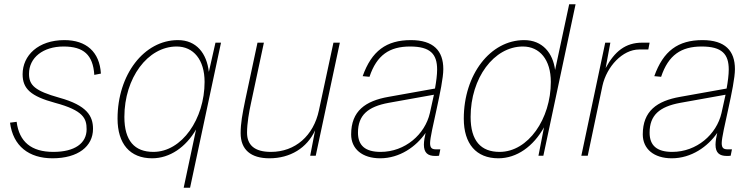

<svg xmlns="http://www.w3.org/2000/svg" viewBox="-20 -730 3537 900"><path d="M226 12C346 12 416 -44 416 -126C416 -186 388 -236 258 -272C144 -304 116 -330 116 -384C116 -460 182 -512 278 -512C372 -512 416 -473 422 -379L453 -385C447 -487 384 -542 282 -542C159 -542 86 -470 86 -382C86 -314 124 -279 238 -248C372 -212 386 -174 386 -124C386 -58 330 -18 230 -18C127 -18 70 -65 58 -159L27 -155C41 -45 116 12 226 12Z M693 12C776 12 851 -40 899 -123L841 150H871L1016 -530H990L959 -393C949 -480 901 -542 814 -542C655 -542 531 -380 531 -174C531 -56 589 12 693 12ZM699 -18C611 -18 563 -70 563 -182C563 -364 672 -512 808 -512C887 -512 939 -450 939 -346C939 -173 833 -18 699 -18Z M1243 12C1340 12 1419 -36 1457 -119L1434 0H1460L1573 -530H1543L1475 -213C1450 -94 1364 -18 1250 -18C1172 -18 1138 -51 1138 -108C1138 -152 1148 -208 1156 -244L1217 -530H1187L1130 -263C1116 -195 1108 -152 1108 -106C1108 -28 1156 12 1243 12Z M1967 -52C1967 -13 1986 1 2020 1C2025 1 2031 1 2038 0L2044 -30H2024C2006 -30 1996 -35 1996 -59C1996 -106 2058 -326 2058 -406C2058 -492 2012 -542 1906 -542C1791 -542 1722 -491 1680 -373L1712 -370C1746 -472 1806 -512 1902 -512C1998 -512 2029 -476 2029 -404C2029 -380 2025 -348 2019 -315L1801 -276C1693 -257 1626 -210 1626 -100C1626 -32 1678 12 1762 12C1854 12 1931 -43 1975 -107C1971 -90 1967 -68 1967 -52ZM1658 -108C1658 -190 1704 -230 1802 -248L2014 -286C2007 -254 2000 -223 1995 -200C1972 -100 1879 -18 1764 -18C1692 -18 1658 -48 1658 -108Z M2316 12C2403 12 2480 -44 2530 -133L2504 0H2527L2678 -710H2648L2582 -402C2572 -480 2524 -542 2437 -542C2278 -542 2154 -380 2154 -174C2154 -56 2212 12 2316 12ZM2322 -18C2234 -18 2186 -70 2186 -182C2186 -364 2295 -512 2431 -512C2510 -512 2562 -450 2562 -346C2562 -173 2456 -18 2322 -18Z M2705 0H2735L2804 -328C2824 -418 2898 -498 2976 -498H3019L3025 -530H2990C2912 -530 2861 -489 2819 -411L2841 -530H2817Z M3334 -52C3334 -13 3353 1 3387 1C3392 1 3398 1 3405 0L3411 -30H3391C3373 -30 3363 -35 3363 -59C3363 -106 3425 -326 3425 -406C3425 -492 3379 -542 3273 -542C3158 -542 3089 -491 3047 -373L3079 -370C3113 -472 3173 -512 3269 -512C3365 -512 3396 -476 3396 -404C3396 -380 3392 -348 3386 -315L3168 -276C3060 -257 2993 -210 2993 -100C2993 -32 3045 12 3129 12C3221 12 3298 -43 3342 -107C3338 -90 3334 -68 3334 -52ZM3025 -108C3025 -190 3071 -230 3169 -248L3381 -286C3374 -254 3367 -223 3362 -200C3339 -100 3246 -18 3131 -18C3059 -18 3025 -48 3025 -108Z"/></svg>

Font: Geist Thin
Style: Italic
Weight: 100
Italic angle: -12°
Designer: Basement.studio, Andrés Briganti, Mateo Zaragoza
Foundry: Basement.studio, Vercel, Andrés Briganti, Guido Ferreyra, Mateo Zaragoza
Version: Version 1.500